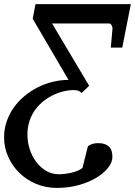

<svg xmlns="http://www.w3.org/2000/svg" viewBox="-20 -691 661 940"><path d="M578.6 -458H522.5L530.8 -552.7Q530.8 -561 525.6 -568.6Q520.5 -576.2 513.7 -576.2H234.9L416.5 -271L379.9 -235.8Q376 -239.7 366.9 -244.9Q357.9 -250 338.9 -250Q318.4 -250 293.9 -244.6Q269.5 -239.3 244.6 -227.8Q219.7 -216.3 196.3 -198.5Q172.9 -180.7 154.5 -156.5Q136.2 -132.3 125.2 -101.1Q114.3 -69.8 114.3 -31.2Q114.3 3.9 125.2 38.6Q136.2 73.2 156.5 100.6Q176.8 127.9 205.1 145Q233.4 162.1 268.6 162.1Q281.7 162.1 297.9 160.2Q314 158.2 329.8 154.5Q345.7 150.9 359.9 145Q374 139.2 383.8 130.9L410.6 24.4Q423.8 15.6 435.3 12.7Q446.8 9.8 460.9 9.8Q494.1 9.8 512.2 25.4Q530.3 41 530.3 77.6Q530.3 103.5 509.3 130.4Q488.3 157.2 451.7 179.2Q415 201.2 365.5 215.1Q315.9 229 258.8 229Q203.6 229 156.2 209Q108.9 189 74.2 154.8Q39.6 120.6 19.8 75.9Q0 31.2 0 -18.1Q0 -59.6 12.7 -96.4Q25.4 -133.3 47.6 -164.6Q69.8 -195.8 100.1 -220.9Q130.4 -246.1 165.3 -263.7Q200.2 -281.2 238.5 -290.5Q276.9 -299.8 315.4 -299.8L140.1 -599.1L153.8 -670.9H620.6Z"/></svg>

Font: Charis SIL Phon
Style: Italic
Weight: 400
Italic angle: -11°
Foundry: SIL International
Version: Version 5.000